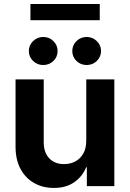

<svg xmlns="http://www.w3.org/2000/svg" viewBox="-20 -923 644 952"><path d="M407.7 -226.1V-529.3H546.9V0H410.6V-93.8H407.2Q389.2 -48.3 348.1 -19.5Q307.1 9.3 246.1 8.8Q191.9 8.8 149.2 -15.4Q106.4 -39.6 81.8 -85.4Q57.1 -131.3 57.1 -195.3V-529.3H196.8V-218.3Q196.8 -166.5 224.4 -137.7Q252 -108.9 298.3 -109.4Q327.6 -109.4 352.5 -122.1Q377.4 -134.8 392.6 -160.9Q407.7 -187 407.7 -226.1ZM409.7 -600.6Q379.9 -600.6 359.1 -620.8Q338.4 -641.1 338.4 -669.9Q338.4 -698.7 359.1 -719.2Q379.9 -739.7 409.7 -739.7Q439 -739.7 460 -719.2Q481 -698.7 481 -669.9Q481 -641.1 460 -620.8Q439 -600.6 409.7 -600.6ZM194.3 -600.6Q165 -600.6 144 -620.8Q123 -641.1 123 -669.9Q123 -698.7 144 -719.2Q165 -739.7 194.3 -739.7Q224.1 -739.7 244.9 -719.2Q265.6 -698.7 265.6 -669.9Q265.6 -641.1 244.9 -620.8Q224.1 -600.6 194.3 -600.6ZM474.6 -903.3V-822.8H130.9V-903.3Z"/></svg>

Font: Inter Cardless Tabular Bold
Style: Bold
Weight: 700
Designer: Rasmus Andersson
Foundry: rsms
Version: Version 4.000;git-4fc901f